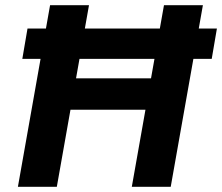

<svg xmlns="http://www.w3.org/2000/svg" viewBox="-20 -720 856 740"><path d="M66 -493 86 -610H816L796 -493ZM488 0 612 -700H762L638 0ZM49 0 173 -700H323L199 0ZM232 -297 254 -418H586L564 -297Z"/></svg>

Font: DM Sans 10pt Black
Style: Italic
Weight: 900
Italic angle: -10°
Version: Version 4.004;gftools[0.9.30]